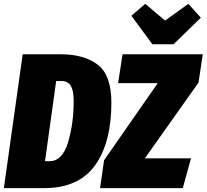

<svg xmlns="http://www.w3.org/2000/svg" viewBox="-30 -978 1074 998"><path d="M549 -445Q549 -237 464 -118.5Q379 0 198 0H-10L88 -696H285Q406 -696 477.5 -642Q549 -588 549 -445ZM262 -557 204 -140H227Q294 -140 323.5 -237.5Q353 -335 353 -452Q353 -508 337.5 -532.5Q322 -557 289 -557ZM490 0 511 -145 790 -546H584L607 -696H1024L1002 -549L723 -155H963L920 0ZM949 -958 1014 -886 872 -748H762L653 -896L725 -958L828 -871Z"/></svg>

Font: Fira Sans Extra Condensed Black
Style: Italic
Weight: 900
Width: 3
Italic angle: -8°
Designer: Carrois Corporate & Edenspiekermann AG
Foundry: Carrois Corporate GbR & Edenspiekermann AG
Version: Version 4.203